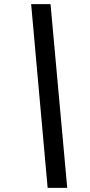

<svg xmlns="http://www.w3.org/2000/svg" viewBox="-20 -760 435 931"><path d="M211 151 131 -740H225L306 151Z"/></svg>

Font: IBM Plex Sans Condensed SemiBold
Style: Italic
Weight: 600
Width: 3
Italic angle: -11°
Designer: Mike Abbink, Paul van der Laan, Pieter van Rosmalen
Foundry: Bold Monday
Version: Version 1.3